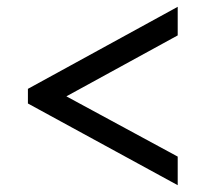

<svg xmlns="http://www.w3.org/2000/svg" viewBox="-20 -640 604 564"><path d="M502 -96 62 -336V-379L502 -620V-536L175 -357L502 -180Z"/></svg>

Font: Noto Serif ExtraBold
Style: Italic
Weight: 800
Italic angle: -12°
Designer: Monotype Design Team
Foundry: Monotype Imaging Inc.
Version: Version 2.013